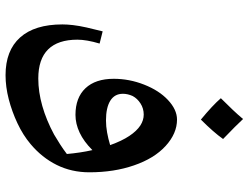

<svg xmlns="http://www.w3.org/2000/svg" viewBox="-122 -657 896 692"><g transform="rotate(90 326.0 -311.0)"><path d="M251 117Q162 117 115 64.5Q68 12 68 -88Q68 -105 70.5 -126.5Q73 -148 79 -175Q85 -202 93 -233L137 -222Q123 -175 123 -142Q123 -72 158 -36.5Q193 -1 263 -1Q311 -1 362 -15.5Q413 -30 465 -58Q482 -68 500 -79.5Q518 -91 535 -104Q533 -127 529.5 -150.5Q526 -174 521 -196Q490 -165 458 -150Q426 -135 394 -135Q332 -135 298 -171Q264 -207 264 -273Q264 -329 285 -382.5Q306 -436 340 -468Q375 -501 411 -501Q461 -501 506 -460Q551 -419 576 -346Q601 -274 601 -185Q601 -121 574.5 -67.5Q548 -14 499 27Q467 54 424.5 74Q382 94 337.5 105.5Q293 117 251 117ZM414 -245Q435 -245 457.5 -249Q480 -253 503 -260Q488 -302 470 -329Q452 -356 432 -369Q413 -381 393 -381Q371 -381 353 -369.5Q335 -358 326 -341Q318 -323 318 -306Q318 -276 343 -260.5Q368 -245 414 -245ZM411 -587Q360 -629 334 -659Q357 -682 375.5 -701.5Q394 -721 409 -739Q420 -727 438 -709Q456 -691 481 -667Q469 -650 451.5 -630Q434 -610 411 -587Z"/></g></svg>

Font: Noto Naskh Arabic UI
Style: Regular
Weight: 400
Designer: Monotype Design Team, David Williams, Mohamad Dakak and Nizar Qandah
Foundry: Monotype Imaging Inc.
Version: Version 2.014